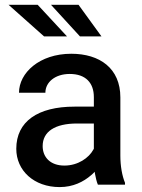

<svg xmlns="http://www.w3.org/2000/svg" viewBox="-20 -759 582 789"><path d="M370.1 -45.9C373.5 -28.3 377 -12.2 382.3 0H493.7V-7.8C481.9 -36.1 474.6 -76.2 474.6 -119.6V-358.9C474.6 -478.5 389.6 -538.1 272.9 -538.1C142.1 -538.1 58.1 -459.5 58.1 -377.9H166.5C166.5 -420.9 206.1 -455.1 266.6 -455.1C332.5 -455.1 365.7 -418 365.7 -359.9V-320.8H286.1C135.3 -320.8 46.9 -259.8 46.9 -147.5C46.9 -58.1 119.6 9.8 225.1 9.8C280.3 9.8 322.8 -11.7 354.5 -39.1C359.9 -43.5 364.7 -48.3 369.1 -53.2C369.6 -50.8 369.6 -48.3 370.1 -45.9ZM363.3 -143.6C345.2 -110.4 300.8 -78.6 244.6 -78.6C186.5 -78.6 155.3 -113.3 155.3 -158.7C155.3 -217.8 205.1 -251.5 296.9 -251.5H365.7V-147.9C365.2 -146.5 364.3 -145 363.3 -143.6ZM255.4 -609.4 134.8 -739.3H15.1L161.1 -609.4ZM397 -609.4 302.7 -739.3H189.5L308.6 -609.4Z"/></svg>

Font: Bert Sans Medium
Style: Regular
Weight: 500
Designer: Christian Robertson (Google), Cristiano Sobral
Foundry: Google, Cristiano Sobral
Version: Version 3.101